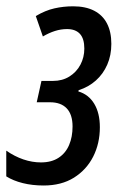

<svg xmlns="http://www.w3.org/2000/svg" viewBox="-41 -567 384 597"><path d="M94.7 9.8Q59.6 9.8 30 2.4Q0.5 -4.9 -21.5 -18.6V-98.6Q4.4 -80.6 31.7 -71.3Q59.1 -62 86.4 -62Q119.1 -62 141.1 -76.4Q163.1 -90.8 173.8 -116Q184.6 -141.1 184.6 -173.8Q184.6 -210.9 166.5 -230Q148.4 -249 114.7 -249H73.2L87.9 -315.4H124Q152.8 -315.4 174.8 -329.1Q196.8 -342.8 209 -365.7Q221.2 -388.7 221.2 -416Q221.2 -446.8 207.5 -461.7Q193.8 -476.6 167.5 -476.6Q148.4 -476.6 129.9 -470.7Q111.3 -464.8 92.3 -453.6L70.3 -517.1Q100.1 -534.7 128.2 -541Q156.2 -547.4 186.5 -547.4Q225.1 -547.4 251.7 -533.7Q278.3 -520 291.7 -493.9Q305.2 -467.8 305.2 -430.7Q305.2 -395 292.5 -366Q279.8 -336.9 257.1 -316.7Q234.4 -296.4 203.6 -286.6L202.6 -282.7Q234.4 -273.4 252 -244.4Q269.5 -215.3 269.5 -171.4Q269.5 -121.1 248.8 -80.1Q228 -39.1 189 -14.6Q149.9 9.8 94.7 9.8Z"/></svg>

Font: Open Sans Condensed Medium
Style: Italic
Weight: 500
Width: 3
Italic angle: -12°
Designer: Monotype Design Team
Foundry: Monotype Imaging Inc.
Version: Version 3.000